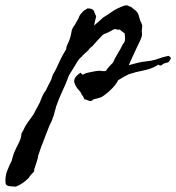

<svg xmlns="http://www.w3.org/2000/svg" viewBox="-221 -359 664 724"><path d="M264.6 -113.3Q281.2 -118.2 297.9 -122.1Q314.5 -126 332 -127.9Q347.7 -128.9 364.3 -133.8L377.9 -138.2Q381.3 -139.2 384.5 -140.4Q387.7 -141.6 390.6 -142.6Q397.5 -144.5 403.8 -146Q410.2 -147.5 415 -148.4Q422.9 -142.6 422.4 -142.1Q421.9 -141.6 423.8 -139.6L416 -126Q412.1 -123 406.7 -122.1Q401.9 -121.6 396.5 -119.1Q391.6 -116.2 390.6 -115.2Q388.2 -112.8 386.7 -112.3Q382.3 -111.3 380.4 -112.8Q377.4 -114.7 376 -115.2Q352.1 -99.6 322.3 -93.8Q291 -87.9 264.6 -79.1Q254.9 -74.2 245.1 -68.8Q235.4 -63.5 224.6 -56.6Q216.8 -41 202.6 -26.4Q188.5 -11.7 173.8 -1Q169.9 2 167.5 3.4Q165.5 4.4 164.3 5.4Q163.1 6.3 162.1 6.8Q158.7 8.3 154.8 9.5Q150.9 10.7 147 11.7Q143.1 12.7 139.2 13.7Q135.3 14.6 131.8 15.6Q126 21.5 122.1 21.5Q115.7 22.5 110.4 19.5Q104 16.1 97.7 15.6Q92.8 6.8 91.8 3.4Q90.8 1 87.9 0Q85.4 -9.8 76.7 -18.6Q68.4 -26.9 63.5 -37.1Q61.5 -41 60.1 -45.4Q58.6 -49.8 58.6 -53.7Q59.6 -64.5 67.4 -72.3Q75.2 -80.1 83 -85Q88.9 -76.2 93.3 -78.1Q97.7 -80.1 100.6 -82Q104 -83.5 108.9 -84.5L115.2 -85.9Q129.9 -89.4 146.5 -91.8Q157.2 -92.8 163.1 -91.3Q170.4 -89.8 178.7 -91.8Q183.6 -100.6 190.9 -108.4Q198.2 -116.2 205.1 -123Q210 -134.8 217.8 -148.4Q225.6 -162.1 233.4 -174.8L242.2 -192.4Q244.1 -194.3 245.6 -196.3Q247.1 -198.2 249 -202.1Q251 -210 250.5 -217.3Q250 -224.6 249 -233.4Q239.7 -238.8 230.5 -248Q224.6 -245.6 219.2 -248Q213.9 -250.5 208 -248Q205.1 -247.6 202.1 -245.1Q200.7 -244.1 199 -243.2Q197.3 -242.2 195.3 -241.2Q186.5 -236.3 176.3 -232.4Q166 -229 160.2 -220.7Q154.8 -215.3 150.4 -210.7Q146 -206.1 142.6 -202.1Q139.2 -198.2 135.5 -194.1Q131.8 -189.9 127.9 -185.5Q123 -181.6 119.9 -179Q116.7 -176.3 115.7 -174.3Q114.3 -171.9 111.3 -168.9Q108.4 -166 105.5 -163.3Q102.5 -160.6 99.6 -158.2Q93.8 -153.3 88.9 -147.5Q85.9 -143.6 83.5 -142.1Q81.1 -140.6 78.1 -136.7Q72.3 -130.4 67.9 -122.1Q64 -114.7 58.6 -106.4L39.1 -75.2Q33.7 -60.1 27.6 -45.2Q21.5 -30.3 14.6 -16.1Q7.8 -2 1.7 13.2Q-4.4 28.3 -9.8 43.9Q-11.7 54.2 -12.7 55.2Q-13.7 56.2 -13.7 57.6Q-14.6 61.5 -15.4 64.9Q-16.1 68.4 -17.1 71.8Q-18.6 78.1 -21.5 84Q-23.4 91.8 -27.3 100.1Q-31.2 108.4 -35.2 116.2Q-41.5 131.8 -46.9 146Q-52.7 162.1 -58.6 176.8Q-61 182.1 -63 187.5Q-64.9 192.9 -66.9 198.2L-74.2 219.7Q-76.7 225.1 -77.6 231.4Q-78.1 234.4 -78.6 237.3Q-79.1 240.2 -80.1 243.2Q-83 253.4 -87.4 265.6Q-92.3 278.3 -92.8 288.1Q-106.9 301.8 -112.3 311.5Q-123 322.3 -134.8 330.6Q-146.5 338.9 -161.1 344.7Q-170.4 344.7 -185.3 343Q-200.2 341.3 -200.2 330.1Q-201.2 321.3 -199.7 307.6Q-198.2 293.9 -193.4 284.2Q-189.5 273.4 -185.1 263.7Q-180.7 253.9 -176.8 247.1Q-170.9 221.7 -162.1 204.1Q-159.7 198.7 -157.2 193.8Q-154.8 189 -152.3 184.1Q-147 173.8 -143.6 164.1Q-141.1 157.2 -140.6 149.4Q-140.1 141.6 -134.8 135.7Q-127.9 119.1 -117.7 104.5Q-107.4 89.8 -96.7 75.2Q-91.3 66.9 -87.9 59.1Q-84 50.8 -79.1 43Q-70.3 27.8 -64.5 11.7Q-58.6 -4.9 -47.9 -18.6Q-45.4 -23.9 -43 -28.8Q-40.5 -33.7 -38.1 -38.6L-28.3 -57.6Q-26.9 -61 -24.9 -67.9Q-22.9 -74.7 -21.5 -78.1Q-18.6 -82.5 -15.9 -87.2Q-13.2 -91.8 -10.7 -96.7Q-2 -116.2 7.3 -135.3Q16.6 -154.3 28.3 -172.9Q28.8 -183.1 33.7 -192.4Q36.1 -196.8 38.1 -201.7Q40 -206.5 42 -211.9Q44.9 -220.2 46.4 -228.5Q48.3 -238.8 49.8 -245.1Q52.7 -253.9 56.6 -258.8Q62 -265.6 65.4 -273.4Q66.4 -274.9 67.4 -276.4Q68.4 -277.8 69.3 -279.8Q70.3 -281.7 71.3 -283.2Q72.3 -284.7 73.2 -286.1Q76.2 -292 77.6 -296.4Q78.6 -299.8 83 -305.7Q94.7 -319.3 98.1 -320.8Q100.6 -321.8 103 -323.5Q105.5 -325.2 108.4 -327.1Q127.9 -328.1 132.8 -317.9Q137.7 -307.6 141.6 -296.9Q139.6 -289.1 137.7 -281.2Q135.7 -273.4 133.8 -262.7Q137.7 -266.1 141.8 -269.8Q146 -273.4 150.9 -277.3Q160.6 -285.6 168 -293Q176.3 -297.9 184.3 -303.2Q192.4 -308.6 200.2 -314Q215.8 -325.2 235.4 -333Q240.2 -335 245.6 -336.9Q251 -338.9 255.9 -338.9Q260.3 -338.9 264.2 -336.4Q269 -333.5 273.4 -333Q278.8 -327.6 284.7 -323.7Q290 -320.3 295.9 -313.5Q299.8 -308.6 301.8 -301.8Q302.7 -298.3 303.7 -294.9Q304.7 -291.5 305.7 -288.1Q306.6 -284.7 307.9 -281.2Q309.1 -277.8 311 -274.4Q314.5 -268.1 315.4 -261.7Q315.4 -258.8 314.5 -252Q313.5 -245.1 313.5 -242.2Q313.5 -238.3 314 -236.3Q314.5 -234.4 314.5 -228.5Q314 -219.2 306.6 -204.1L294.9 -179.7Q293 -175.8 291.3 -172.1Q289.6 -168.5 288.1 -165L281.2 -150.4Q276.4 -139.6 272.5 -130.9Q268.6 -122.1 264.6 -113.3Z"/></svg>

Font: Taprom
Style: Regular
Weight: 400
Designer: Danh Hong
Version: Version 8.002; ttfautohint (v1.8.3)